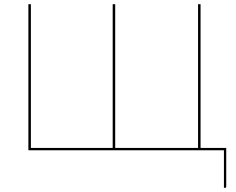

<svg xmlns="http://www.w3.org/2000/svg" viewBox="-20 -720 1132 920"><path d="M116 0V-700H128V-11H520V-700H532V-11H929V-700H941V-11H1064V174.5Q1064 180 1058.5 180H1053V0Z"/></svg>

Font: Lato Hairline
Style: Regular
Weight: 100
Designer: Lukasz Dziedzic
Foundry: tyPoland Lukasz Dziedzic
Version: Version 2.007; 2014-02-27